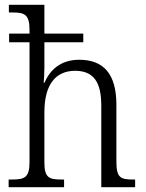

<svg xmlns="http://www.w3.org/2000/svg" viewBox="-20 -780 609 800"><path d="M16 0H247V-32H238C186 -32 165 -38 165 -102V-313C165 -425 210 -485 293 -485C372 -485 402 -435 402 -340V0H543V-32H535C483 -32 465 -39 465 -105V-343C465 -474 410 -531 310 -531C232 -531 188 -488 165 -435H162C163 -443 165 -474 165 -499V-604H327V-640H165V-760H17V-728H32C81 -728 103 -721 103 -656V-640H18V-604H103V-105C103 -39 82 -32 28 -32H16Z"/></svg>

Font: Noto Serif Georgian SemiCondensed Light
Style: Regular
Weight: 300
Width: 4
Designer: Monotype Design Team, Akaki Razmadze
Foundry: Google LLC
Version: Version 2.003